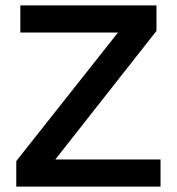

<svg xmlns="http://www.w3.org/2000/svg" viewBox="-20 -688 652 708"><path d="M40 0V-94L415 -568H55V-668H557V-574L184 -100H572V0Z"/></svg>

Font: Atkinson Hyperlegible Next Medium
Style: Regular
Weight: 500
Designer: Elliott Scott, Megan Eiswerth, Linus Boman, Theodore Petrosky, Letters from Sweden
Foundry: Applied Design Works, Letters from Sweden
Version: Version 2.001